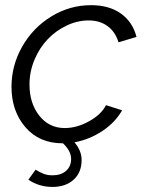

<svg xmlns="http://www.w3.org/2000/svg" viewBox="-20 -550 566 750"><path d="M232.9 -49.8Q280.3 -49.8 328.1 -76.4Q376 -103 394 -139.2L457 -119.1Q430.2 -71.8 379.9 -38.3Q329.6 -4.9 271 5.9Q298.8 38.6 298.8 75.2Q298.8 123.5 267.6 151.9Q236.3 180.2 185.1 180.2Q132.3 180.2 90.8 151.9L119.1 112.8Q137.2 124 151.6 129.4Q166 134.8 185.1 134.8Q218.3 134.8 238 117.4Q257.8 100.1 257.8 70.8Q257.8 40 226.1 9.8H225.1Q133.3 9.8 79.1 -53.2Q24.9 -116.2 24.9 -210.9Q24.9 -293.9 66.4 -367.4Q107.9 -440.9 179.9 -485.4Q252 -529.8 335.9 -529.8Q406.7 -529.8 452.6 -496.8Q498.5 -463.9 513.2 -405.8L442.9 -384.8Q430.2 -426.3 399.9 -448.2Q369.6 -470.2 326.2 -470.2Q282.7 -470.2 240.5 -450.2Q198.2 -430.2 166.3 -396.7Q134.3 -363.3 114.7 -316.7Q95.2 -270 95.2 -220.2Q95.2 -146.5 133.5 -98.1Q171.9 -49.8 232.9 -49.8Z"/></svg>

Font: Rawline
Style: Italic
Weight: 400
Italic angle: -12°
Designer: Matt McInerney, Pablo Impallari, Rodrigo Fuenzalida
Foundry: Matt McInerney, Pablo Impallari, Rodrigo Fuenzalida
Version: Version 4.020;PS 004.020;hotconv 1.0.88;makeotf.lib2.5.64775